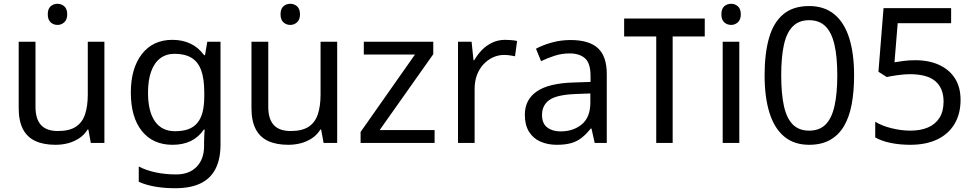

<svg xmlns="http://www.w3.org/2000/svg" viewBox="-20 -757 5165 1017"><path d="M285 -737Q305 -737 320.5 -723.5Q336 -710 336 -681Q336 -653 320.5 -639Q305 -625 285 -625Q263 -625 248 -639Q233 -653 233 -681Q233 -710 248 -723.5Q263 -737 285 -737ZM533 -536V0H461L448 -71H444Q427 -43 400 -25Q373 -7 341 1.5Q309 10 274 10Q210 10 166.5 -10.5Q123 -31 101 -74Q79 -117 79 -185V-536H168V-191Q168 -127 197 -95Q226 -63 287 -63Q347 -63 381.5 -85.5Q416 -108 430.5 -151.5Q445 -195 445 -257V-536Z M893 -546Q946 -546 988.5 -526Q1031 -506 1061 -465H1066L1078 -536H1148V9Q1148 85 1122 136.5Q1096 188 1043 214Q990 240 908 240Q850 240 801.5 231.5Q753 223 715 206V125Q753 145 804 156Q855 167 913 167Q982 167 1021.5 126.5Q1061 86 1061 16V-5Q1061 -17 1062 -39.5Q1063 -62 1064 -71H1060Q1032 -30 990.5 -10Q949 10 894 10Q790 10 731.5 -63Q673 -136 673 -267Q673 -395 731.5 -470.5Q790 -546 893 -546ZM905 -472Q860 -472 828.5 -448Q797 -424 780.5 -378Q764 -332 764 -266Q764 -167 800.5 -114.5Q837 -62 907 -62Q948 -62 977 -72.5Q1006 -83 1025 -105.5Q1044 -128 1053 -163Q1062 -198 1062 -246V-267Q1062 -340 1045.5 -385Q1029 -430 994 -451Q959 -472 905 -472Z M1518 -737Q1538 -737 1553.5 -723.5Q1569 -710 1569 -681Q1569 -653 1553.5 -639Q1538 -625 1518 -625Q1496 -625 1481 -639Q1466 -653 1466 -681Q1466 -710 1481 -723.5Q1496 -737 1518 -737ZM1766 -536V0H1694L1681 -71H1677Q1660 -43 1633 -25Q1606 -7 1574 1.5Q1542 10 1507 10Q1443 10 1399.5 -10.5Q1356 -31 1334 -74Q1312 -117 1312 -185V-536H1401V-191Q1401 -127 1430 -95Q1459 -63 1520 -63Q1580 -63 1614.5 -85.5Q1649 -108 1663.5 -151.5Q1678 -195 1678 -257V-536Z M2282 0H1890V-58L2178 -468H1907V-536H2275V-470L1991 -68H2282Z M2656 -546Q2671 -546 2688.5 -544.5Q2706 -543 2719 -540L2708 -459Q2695 -462 2679.5 -464Q2664 -466 2650 -466Q2619 -466 2591 -453Q2563 -440 2541 -416.5Q2519 -393 2506.5 -360Q2494 -327 2494 -286V0H2406V-536H2478L2488 -438H2492Q2509 -468 2533 -492.5Q2557 -517 2588 -531.5Q2619 -546 2656 -546Z M3002 -545Q3100 -545 3147 -502Q3194 -459 3194 -365V0H3130L3113 -76H3109Q3086 -47 3061.5 -27.5Q3037 -8 3005.5 1Q2974 10 2929 10Q2881 10 2842.5 -7Q2804 -24 2782 -59.5Q2760 -95 2760 -149Q2760 -229 2823 -272.5Q2886 -316 3017 -320L3108 -323V-355Q3108 -422 3079 -448Q3050 -474 2997 -474Q2955 -474 2917 -461.5Q2879 -449 2846 -433L2819 -499Q2854 -518 2902 -531.5Q2950 -545 3002 -545ZM3028 -259Q2928 -255 2889.5 -227Q2851 -199 2851 -148Q2851 -103 2878.5 -82Q2906 -61 2949 -61Q3017 -61 3062 -98.5Q3107 -136 3107 -214V-262Z M3713 -659V-564H3543V0H3456V-564H3286V-659Z M3896 -536V0H3808V-536ZM3853 -737Q3873 -737 3888.5 -723.5Q3904 -710 3904 -681Q3904 -653 3888.5 -639Q3873 -625 3853 -625Q3831 -625 3816 -639Q3801 -653 3801 -681Q3801 -710 3816 -723.5Q3831 -737 3853 -737Z M4504 -358Q4504 -271 4491 -203Q4478 -135 4449.5 -87.5Q4421 -40 4375.5 -15Q4330 10 4266 10Q4186 10 4133.5 -34Q4081 -78 4055.5 -160.5Q4030 -243 4030 -358Q4030 -474 4053.5 -556Q4077 -638 4129 -681.5Q4181 -725 4266 -725Q4346 -725 4399 -681.5Q4452 -638 4478 -556Q4504 -474 4504 -358ZM4118 -358Q4118 -260 4132.5 -195Q4147 -130 4179.5 -97.5Q4212 -65 4266 -65Q4320 -65 4352.5 -97Q4385 -129 4400 -194.5Q4415 -260 4415 -358Q4415 -456 4400 -520.5Q4385 -585 4352.5 -617.5Q4320 -650 4266 -650Q4212 -650 4179.5 -617.5Q4147 -585 4132.5 -520.5Q4118 -456 4118 -358Z M4828 -438Q4901 -438 4955 -413Q5009 -388 5038.5 -341.5Q5068 -295 5068 -228Q5068 -154 5036 -100.5Q5004 -47 4944.5 -18.5Q4885 10 4801 10Q4746 10 4697.5 0Q4649 -10 4616 -29V-112Q4652 -90 4703.5 -77.5Q4755 -65 4802 -65Q4855 -65 4894.5 -81.5Q4934 -98 4956 -132.5Q4978 -167 4978 -219Q4978 -289 4935 -326.5Q4892 -364 4799 -364Q4771 -364 4735 -359Q4699 -354 4677 -349L4633 -377L4660 -714H5018V-634H4735L4718 -427Q4735 -430 4764 -434Q4793 -438 4828 -438Z"/></svg>

Font: uguzrati05
Style: Book
Weight: 400
Designer: Jelle Bosma - Monotype Design Team, Universal Thirst
Foundry: Monotype Imaging Inc.
Version: Version 2.106